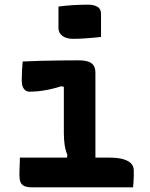

<svg xmlns="http://www.w3.org/2000/svg" viewBox="-20 -801 640 821"><path d="M264 -101 268 -139Q260 -158 256.5 -181Q253 -204 253 -233Q253 -253 253 -272.5Q253 -292 253 -312Q253 -332 253 -351.5Q253 -371 253 -391Q253 -411 253 -430L241 -432Q213 -423 188.5 -418Q164 -413 144 -411Q124 -409 106 -409Q97 -409 89.5 -414Q82 -419 77.5 -429.5Q73 -440 73 -456Q73 -477 74 -498Q75 -519 77 -538Q114 -540 155.5 -541Q197 -542 238 -542.5Q279 -543 315 -543Q340 -543 356 -538Q372 -533 380 -521.5Q388 -510 388 -488Q388 -447 388 -406.5Q388 -366 388 -325.5Q388 -285 388 -245.5Q388 -206 388 -167.5Q388 -129 388 -92ZM65 -127H446Q485 -127 508 -120Q531 -113 541.5 -101Q552 -89 552 -72Q552 -60 552 -48Q552 -36 551 -24Q550 -12 549 0H117Q96 0 84 -5.5Q72 -11 67.5 -22.5Q63 -34 63 -53Q63 -67 63.5 -79Q64 -91 64.5 -102.5Q65 -114 65 -127ZM230 -773Q244 -775 259.5 -776.5Q275 -778 291.5 -779Q308 -780 324.5 -780.5Q341 -781 357 -781Q381 -781 396.5 -772Q412 -763 412 -742V-643Q398 -641 383 -640Q368 -639 352.5 -637.5Q337 -636 321.5 -635.5Q306 -635 291 -635Q264 -635 247 -647.5Q230 -660 230 -681Z"/></svg>

Font: Rec Mono Semicasual
Style: Bold
Weight: 700
Version: Version 1.085; ttfautohint (v1.8.4.7-5d5b)